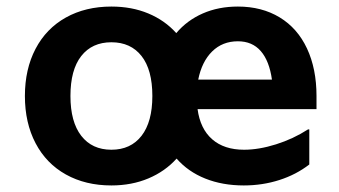

<svg xmlns="http://www.w3.org/2000/svg" viewBox="-20 -554 1036 586"><path d="M946 -221H583Q591 -161 627.5 -129Q664 -97 725 -97Q770 -97 822.5 -113.5Q875 -130 920 -159H924V-52Q884 -21 832.5 -4.5Q781 12 724 12Q659 12 606.5 -9Q554 -30 519 -70Q484 -31 433 -9.5Q382 12 320 12Q241 12 181 -21.5Q121 -55 88.5 -117Q56 -179 56 -261Q56 -343 88.5 -405Q121 -467 181 -500.5Q241 -534 320 -534Q382 -534 432.5 -513Q483 -492 518 -453Q551 -492 599 -513Q647 -534 706 -534Q779 -534 833.5 -501Q888 -468 917 -406Q946 -344 946 -261ZM585 -311H810Q802 -368 776 -398Q750 -428 706 -428Q659 -428 627.5 -397Q596 -366 585 -311ZM445 -261Q445 -341 412 -383Q379 -425 320 -425Q261 -425 228 -383Q195 -341 195 -261Q195 -182 228 -139.5Q261 -97 320 -97Q379 -97 412 -139.5Q445 -182 445 -261Z"/></svg>

Font: AmikoBold
Style: Bold
Weight: 700
Designer: Pablo Impallari, Rodrigo Fuenzalida, Andres Torresi
Foundry: Impallari Type
Version: Version 1.000; ttfautohint (v1.3)